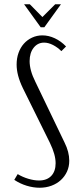

<svg xmlns="http://www.w3.org/2000/svg" viewBox="-20 -873 372 901"><path d="M241 -107Q241 -127 234.5 -150.5Q228 -174 214 -203L87 -460Q58 -520 58 -570Q58 -600 67 -625Q76 -650 92 -668Q108 -686 130.5 -696.5Q153 -707 179 -707Q208 -707 237 -693.5Q266 -680 290 -655L268 -633Q250 -651 228.5 -662Q207 -673 187 -673Q157 -673 138 -649Q119 -625 119 -586Q119 -565 125.5 -541Q132 -517 146 -489L283 -204Q305 -160 305 -119Q305 -91 294.5 -68Q284 -45 265.5 -28Q247 -11 221.5 -1.5Q196 8 166 8Q136 8 105 -1.5Q74 -11 47 -29L63 -56Q86 -42 113 -34Q140 -26 163 -26Q200 -26 220.5 -47.5Q241 -69 241 -107ZM120 -853 179 -793 239 -853H266L188 -745H171L93 -853Z"/></svg>

Font: Moniqa Paragraph
Style: Regular
Weight: 400
Designer: Rajesh Rajput
Foundry: Rajesh Rajput
Version: Version 1.000